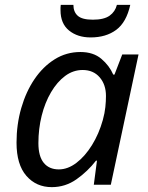

<svg xmlns="http://www.w3.org/2000/svg" viewBox="-20 -760 608 790"><path d="M193 10Q129 10 88.5 -36.5Q48 -83 48 -173Q48 -248 67.5 -315.5Q87 -383 122 -434.5Q157 -486 205 -516Q253 -546 311 -546Q364 -546 397 -518Q430 -490 446 -453H451L483 -536H550L436 0H366L379 -99H375Q341 -55 295 -22.5Q249 10 193 10ZM222 -63Q259 -63 294.5 -90Q330 -117 358.5 -163Q387 -209 403 -266Q411 -295 413.5 -319.5Q416 -344 416 -365Q416 -412 390 -442Q364 -472 320 -472Q281 -472 248 -447.5Q215 -423 190 -380.5Q165 -338 151.5 -284Q138 -230 138 -171Q138 -117 160 -90Q182 -63 222 -63ZM353 -606Q299 -606 264 -634.5Q229 -663 229 -718Q229 -723 229 -728.5Q229 -734 230 -740H282Q282 -711 300 -695Q318 -679 362 -679Q408 -679 431 -695.5Q454 -712 461 -740H516Q500 -668 458 -637Q416 -606 353 -606Z"/></svg>

Font: Noto Sans IKEA
Style: Italic
Weight: 400
Italic angle: -12°
Designer: Monotype Design Team
Foundry: Monotype Imaging Inc.
Version: Version 2.001